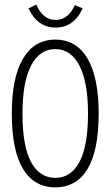

<svg xmlns="http://www.w3.org/2000/svg" viewBox="-20 -798 478 829"><path d="M219 11Q128 11 79.5 -68.5Q31 -148 31 -308Q31 -463 79.5 -545Q128 -627 219 -627Q310 -627 358 -545Q406 -463 406 -308Q406 -148 358 -68.5Q310 11 219 11ZM219 -30Q286 -30 323 -98.5Q360 -167 360 -308Q360 -443 323 -514.5Q286 -586 219 -586Q151 -586 114 -514.5Q77 -443 77 -308Q77 -167 114 -98.5Q151 -30 219 -30ZM303 -776 337 -762Q299 -679 220 -679Q142 -679 103 -762L137 -778Q165 -712 220 -712Q275 -712 303 -776Z"/></svg>

Font: Inconsolata SemiCondensed Light
Style: Regular
Weight: 300
Width: 4
Monospace: yes
Designer: Raph Levien, Cyreal, Brenton Simpson
Foundry: Raph Levien, Cyreal, Google
Version: Version 3.100; ttfautohint (v1.8.4.7-5d5b)